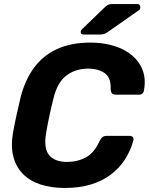

<svg xmlns="http://www.w3.org/2000/svg" viewBox="-20 -921 737 951"><path d="M301 10Q233 10 180 -7.5Q127 -25 93 -60Q59 -95 46 -145.5Q33 -196 44 -261Q51 -302 61.5 -349Q72 -396 82 -439Q104 -525 148.5 -585.5Q193 -646 262.5 -678Q332 -710 427 -710Q492 -710 545.5 -693.5Q599 -677 635.5 -645.5Q672 -614 687.5 -570.5Q703 -527 693 -473Q692 -464 685.5 -458Q679 -452 670 -452H554Q542 -452 535.5 -458Q529 -464 528 -478Q531 -535 499.5 -558Q468 -581 416 -581Q354 -581 309 -547Q264 -513 245 -434Q224 -352 209 -266Q195 -187 223 -153Q251 -119 312 -119Q364 -119 405.5 -141.5Q447 -164 473 -222Q481 -237 488.5 -242.5Q496 -248 508 -248H623Q632 -248 637.5 -242Q643 -236 641 -227Q627 -175 599 -131.5Q571 -88 528.5 -56Q486 -24 429.5 -7Q373 10 301 10ZM394 -750Q378 -750 380 -764Q381 -772 388 -778L496 -882Q508 -894 516 -897.5Q524 -901 537 -901H659Q668 -901 672 -895.5Q676 -890 675 -883Q674 -874 666 -869L516 -764Q506 -757 497.5 -753.5Q489 -750 476 -750Z"/></svg>

Font: Rubik SemiBold
Style: Italic
Weight: 600
Italic angle: -12°
Designer: Hubert and Fischer
Foundry: Hubert and Fischer
Version: Version 2.300;gftools[0.9.30]